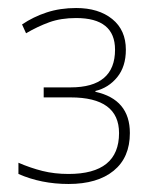

<svg xmlns="http://www.w3.org/2000/svg" viewBox="-20 -871 368 479"><path d="M170 -851Q130 -851 96.5 -840Q63 -829 35 -810L45 -788Q74 -805 103 -815.5Q132 -826 170 -826Q267 -826 267 -747Q267 -653 156 -653H89V-628H156Q277 -628 277 -539Q277 -437 151 -437Q116 -437 86 -444.5Q56 -452 26 -465V-437Q83 -412 151 -412Q223 -412 263.5 -445Q304 -478 304 -539Q304 -623 218 -642V-644Q251 -652 272.5 -678.5Q294 -705 294 -747Q294 -796 260 -823.5Q226 -851 170 -851Z"/></svg>

Font: Noto Sans UI Thin
Style: Regular
Weight: 250
Designer: Monotype Design Team
Foundry: Monotype Imaging Inc.
Version: Version 1.901